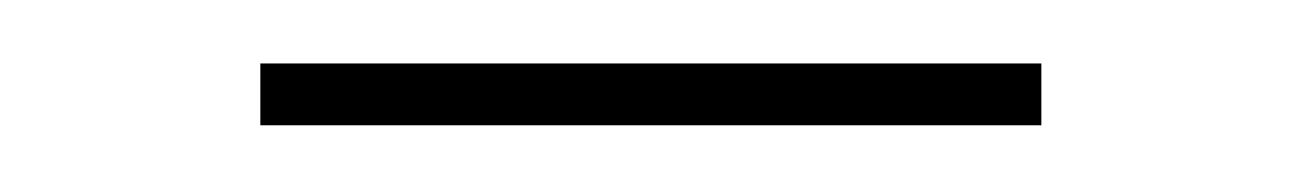

<svg xmlns="http://www.w3.org/2000/svg" viewBox="-20 -304 400 59"><path d="M60 -265.5V-284.5H300V-265.5Z"/></svg>

Font: Bodoni Moda SemiBold
Style: Regular
Weight: 600
Designer: Owen Earl
Foundry: indestructible type
Version: Version 2.005; ttfautohint (v1.8.4.7-5d5b)